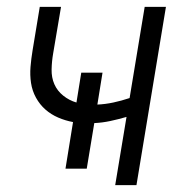

<svg xmlns="http://www.w3.org/2000/svg" viewBox="-20 -540 540 560"><path d="M316 0 349 -199Q325 -192 301.5 -187Q278 -182 255 -181L233 -48H171L193 -184Q171 -188 150 -197Q129 -206 112.5 -220.5Q96 -235 85 -255Q74 -275 70.5 -298Q67 -321 69 -345Q71 -369 75 -393L96 -520H158L135 -384Q131 -361 130.5 -337.5Q130 -314 138.5 -294.5Q147 -275 164.5 -261Q182 -247 203 -241L217 -328H279L264 -235Q287 -236 310.5 -241Q334 -246 358 -254L402 -520H464L378 0Z"/></svg>

Font: Iosevka SS18 Light
Style: Italic
Weight: 300
Italic angle: -9°
Monospace: yes
Designer: Belleve Invis
Foundry: Belleve Invis
Version: Version 25.1.1; ttfautohint (v1.8.4)